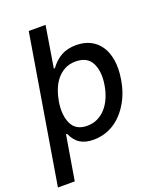

<svg xmlns="http://www.w3.org/2000/svg" viewBox="-174 -830 952 1139"><g transform="rotate(-20 301.5 -261.0)"><path d="M146.7 -727.3H252.8L210.2 -466.6H216.6Q247.9 -509.2 287.1 -530.9Q326.3 -552.6 381 -552.6Q430.8 -552.6 469.3 -533.6Q507.8 -514.6 532.3 -478.5Q556.8 -442.5 565.3 -390.3Q573.9 -338.1 563.2 -271.7Q556.1 -226.6 542.4 -189.5Q528.8 -152.3 508.5 -120Q467.7 -55 411.6 -22.2Q355.5 10.7 288 10.7Q238.6 10.7 205.4 -9.6Q172.2 -29.8 151.6 -76H144.9L98 204.5H-8.2ZM184.3 -134.6Q210.2 -79.9 282 -79.9Q318.2 -79.9 348 -94.6Q377.8 -109.4 400.4 -135.1Q422.9 -160.9 437.9 -196.2Q452.8 -231.5 459.5 -272.7Q473 -354.8 445.7 -408.7Q418.7 -462.4 344.8 -462.4Q304.7 -462.4 274.7 -445.8Q244.7 -429.3 223.7 -402.7Q202.8 -376.1 190 -342Q177.2 -307.9 171.5 -272.7Q158 -188.9 184.3 -134.6Z"/></g></svg>

Font: Inter P Medium
Style: Italic
Weight: 500
Italic angle: 9.39999°
Designer: Rasmus Andersson
Foundry: rsms
Version: Version 3.018;git-588b23468